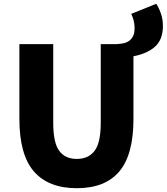

<svg xmlns="http://www.w3.org/2000/svg" viewBox="-20 -976 877 1010"><path d="M384 14Q235 14 158.5 -74Q82 -162 82 -350V-744H260V-331Q260 -225 291.5 -182.5Q323 -140 384 -140Q445 -140 477.5 -182.5Q510 -225 510 -331V-744H594Q611 -745 627.5 -748Q644 -751 657.5 -760Q671 -769 679.5 -785Q688 -801 688 -828Q688 -851 682.5 -870.5Q677 -890 670 -903L802 -956Q815 -937 826 -906Q837 -875 837 -840Q837 -768 796 -731Q755 -694 682 -680V-350Q682 -162 607.5 -74Q533 14 384 14Z"/></svg>

Font: Kinto Sans Black
Style: Regular
Weight: 900
Designer: Authors: Ryoko NISHIZUKA  (kana & ideographs); Paul D. Hunt (Latin, Greek & Cyrillic); Wenlong ZHANG  (bopomofo); Sandol
Foundry: Adobe Systems Incorporated, ookami Inc.
Version: Version 0.001